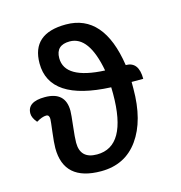

<svg xmlns="http://www.w3.org/2000/svg" viewBox="-100 -746 793 841"><g transform="rotate(-15 296.5 -325.5)"><path d="M256.8 4.9Q88.4 4.9 88.4 -145Q88.4 -168.5 94.5 -217Q100.6 -265.6 100.6 -273.9Q100.6 -293 86.4 -293Q68.4 -293 41.5 -276.9Q22 -299.8 22 -319.3Q22 -372.6 101.6 -372.6Q194.8 -372.6 194.8 -285.6Q194.8 -270.5 188.7 -218.5Q182.6 -166.5 182.6 -144Q182.6 -70.8 258.3 -70.8Q394.5 -70.8 394.5 -309.6Q394.5 -334 394 -338.9Q117.7 -351.1 117.7 -521Q117.7 -656.2 272.9 -656.2Q444.3 -656.2 480.5 -416.5Q539.1 -416.5 539.1 -338.4H486.3V-308.1Q486.3 -163.6 426 -79.3Q365.7 4.9 256.8 4.9ZM387.2 -417Q356.9 -580.1 270 -580.1Q207 -580.1 207 -521Q207 -425.3 387.2 -417Z"/></g></svg>

Font: Bainsley
Style: Regular
Weight: 400
Designer: Paul James MIller
Foundry: High-Logic / Made with FontCreator
Version: Version 1.411;March 28, 2021;FontCreator 13.0.0.2683 64-bit